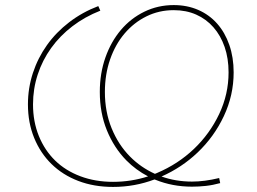

<svg xmlns="http://www.w3.org/2000/svg" viewBox="-20 -730 1010 756"><path d="M425 6Q350 6 288.5 -17.5Q227 -41 183 -84Q139 -127 114.5 -187Q90 -247 90 -319Q90 -383 109.5 -442.5Q129 -502 165 -552.5Q201 -603 252.5 -642.5Q304 -682 367 -706L375 -688Q314 -664 265 -626.5Q216 -589 181.5 -541Q147 -493 128.5 -436.5Q110 -380 110 -319Q110 -251 133 -194.5Q156 -138 197 -98Q238 -58 296.5 -36Q355 -14 425 -14Q496.5 -14 563 -35.5Q515 -60.5 477.5 -98.5Q429 -148 401 -216.5Q373 -285 373 -368Q373 -441 395 -503.5Q417 -566 456 -612Q495 -658 548.5 -684Q602 -710 664 -710Q717 -710 760.5 -691Q804 -672 835 -637Q866 -602 883 -553Q900 -504 900 -445Q900 -355 861.5 -273Q823 -191 757.5 -129Q696 -70.5 616 -35Q672 -15 736 -15Q785 -15 843 -29L847 -9Q818 -1 790.5 2Q763 5 736 5Q659 5 592.5 -22Q590.5 -23 588.5 -23.5Q510.5 6 425 6ZM590 -45.5Q594.5 -47 598.5 -49Q681 -84 743.5 -143.5Q806 -203 843 -281Q880 -359 880 -445Q880 -500 864.5 -545Q849 -590 820.5 -622.5Q792 -655 752.5 -672.5Q713 -690 664 -690Q606 -690 556.5 -665.5Q507 -641 470.5 -598Q434 -555 413.5 -496Q393 -437 393 -368Q393 -290 419.5 -225Q446 -160 492 -113.5Q534 -71 590 -45.5Z"/></svg>

Font: Argentum Sans Thin
Style: Italic
Weight: 100
Italic angle: -11°
Designer: Julieta Ulanovsky (font), Cristiano Sobral (main changes and remaster)
Foundry: Julieta Ulanovsky (font), Cristiano Sobral (main changes and remaster)
Version: Version 2.007;June 15, 2022;FontCreator 14.0.0.2814 64-bit; 